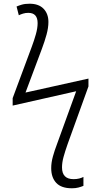

<svg xmlns="http://www.w3.org/2000/svg" viewBox="-20 -787 544 1031"><path d="M366 224Q309 224 282 195Q255 166 255 116Q255 86 264 53.5Q273 21 286 -13L389 -297L48 -220V-260L151 -537Q163 -569 172.5 -602.5Q182 -636 182 -663Q182 -718 132 -718Q117 -718 104 -714Q91 -710 81 -705L69 -752Q80 -757 97 -762Q114 -767 139 -767Q188 -767 214 -740Q240 -713 240 -669Q240 -638 230 -601.5Q220 -565 205 -525L117 -290L455 -365V-323L343 -13Q329 27 321 56.5Q313 86 313 112Q313 175 375 175Q392 175 405.5 171.5Q419 168 428 163V211Q416 216 401 220Q386 224 366 224Z"/></svg>

Font: RS Noto Sans Light
Style: Regular
Weight: 300
Designer: Monotype Design Team
Foundry: Monotype Imaging Inc.
Version: Version 3.10